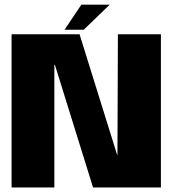

<svg xmlns="http://www.w3.org/2000/svg" viewBox="-20 -826 772 846"><path d="M31 0H219.5V-540H222L390 0H689V-675H499.5L497.5 -144H496L330.5 -675H31ZM264.5 -695H349L463.5 -805.5H338.5Z"/></svg>

Font: Anybody SemiCondensed ExtraBold
Style: Regular
Weight: 800
Width: 4
Version: Version 1.113;gftools[0.9.25]